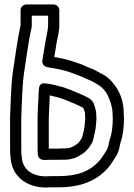

<svg xmlns="http://www.w3.org/2000/svg" viewBox="-20 -768 598 858"><path d="M178 -53H181C187.9 -53 194.8 -54 210 -54H242C260.6 -54 284.1 -53.5 299.9 -58L313.9 -62C315 -62.3 316.5 -62.9 317.3 -63.2C341.1 -74 361.3 -86.7 378 -109C382.8 -115.4 386.7 -122.9 390.8 -129.1C397.1 -138.6 398.8 -158.4 401.8 -168.4C403.2 -172.4 404.2 -176.9 404.9 -182.3C406.5 -188.7 407.1 -192.9 407.9 -199.5L409.8 -220.9C410.7 -226.6 411 -230.8 411 -236C411 -243.8 410 -251.7 410 -258C410 -275.8 403.3 -292.6 399.8 -301.3C398.9 -307.2 395.7 -312.6 392.7 -315.7C387.1 -321.3 382.2 -328.4 373.8 -331.1C361.8 -337.2 352.6 -342.7 336.1 -349.3C308.7 -359.8 275.5 -376.8 238.8 -384.3C221.7 -389 206.5 -392.6 187.3 -394.7C176.4 -397.4 157 -397.6 154.2 -373.9C152.8 -361.9 152 -348.3 152 -336.5C150.8 -303.3 148 -272.8 148 -243V-105C148 -94.9 148.3 -87 149 -81.2V-79C149 -63.7 161.5 -53 178 -53ZM242 -104H210C207.1 -104 198 -103.1 198 -105V-242.3C199.5 -270.9 200.8 -303 202 -335.5C202 -338.6 202 -339.2 202.1 -341.9C208.9 -340.5 218.5 -337.4 228.1 -335.5C257.6 -329.6 286.9 -314.6 317.9 -302.7C330.7 -297.6 337.8 -293.3 352 -286C357.2 -272.9 360 -268.4 360 -258C360 -250.8 360.3 -243.2 361 -235.1C360.9 -232.7 360.3 -229 360.1 -226.3L358.1 -204.5C357.3 -197 355.2 -193.5 355 -186.5C352.7 -175.2 349.4 -166.6 346.9 -153.4C344.6 -149.9 341.2 -144.5 337.3 -138C327.3 -125.2 318.1 -118.7 298.3 -109.5L287.4 -106.4C282.9 -105.7 275.8 -105 269 -105C259.2 -105 249.6 -104 242 -104ZM189.9 -468.3C226.4 -462.2 253.3 -457.5 283.1 -448.3C305.4 -440.4 323.8 -434.6 340.4 -427.3C359 -418.1 375.4 -412.2 389.2 -405.9C395.8 -401.9 401 -399.1 407.8 -395.6C425.8 -386.7 440.9 -373.8 453.5 -355.7C464.5 -339.9 475.1 -311.2 481.3 -282.7C482.6 -272.4 483 -266.1 483 -258C483 -251.6 483.4 -244.6 484 -238.7C483.8 -203.5 479.9 -171.2 471.4 -147.2C469.2 -140.7 468.1 -136 466.4 -127.4C464.1 -112.8 459.6 -101.6 454.2 -92.8C440.2 -72.7 434.6 -60.9 422.6 -48C382.7 -4.7 330.7 19 242 19H210C199.2 19 190.9 19.3 184.4 20C122.6 19.4 86.5 -9.9 78.7 -54.6L76.7 -70.6C75.7 -77 75 -88.1 75 -105V-244.4C78.2 -312.8 78.9 -385 87.7 -444.2C97.3 -504 106 -575.2 117.4 -628.7C118.7 -634.6 122 -642.7 122 -655V-698H195V-655C195 -634.3 188.8 -615.9 184.3 -588.7C181.5 -567.8 172.8 -525.1 169.2 -496.1C167.5 -482.6 177.5 -470.4 189.9 -468.3ZM210 69H242C340.3 69 409.1 40.4 459.3 -14C476.6 -32.6 484.6 -49.2 495.5 -64.7C506.2 -80 512.1 -97.8 515.6 -118.6C516.6 -123.2 517.8 -128.1 518.6 -130.8C529.9 -162.8 534 -202.2 534 -240C534 -246 533 -252 533 -258C533 -307.9 520.6 -349.7 494.2 -384.8C479.5 -405.6 459.3 -427.4 429.6 -440.6C424.9 -443 418.4 -446.6 414.3 -449.2C397.5 -459.7 377.8 -464.5 362.2 -472.4C341 -482.9 320.6 -488 298.9 -495.7C271.4 -504.3 249.1 -508.9 222.3 -513.6C226 -535.5 231.3 -563.4 233.7 -581.3C237.2 -601.5 245 -625.1 245 -655V-723C245 -733.7 235.1 -748 220 -748H97C86.3 -748 72 -738.1 72 -723V-655C72 -653.9 70.8 -649.5 68.6 -639.3C56.3 -581.8 47.8 -511.1 38.3 -451.8C28.7 -386.8 28.2 -312.8 25 -246.2C25 -245.9 25 -245.4 25 -245V-105C25 -87.2 25.5 -74.7 27.3 -63.4L29.3 -47.4C41.9 28.5 107.1 70 186 70C192.3 70 195.9 69 210 69Z"/></svg>

Font: Tape
Style: Regular
Weight: 500
Foundry: Cannot Into Space Fonts
Version: Version 0.97